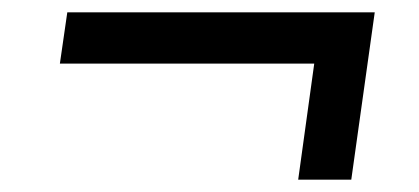

<svg xmlns="http://www.w3.org/2000/svg" viewBox="-20 -370 678 311"><path d="M489 -267H77L89 -350H587L549 -79H463Z"/></svg>

Font: Rosario Light
Style: Bold Italic
Weight: 700
Italic angle: -8.05°
Version: Version 1.101; ttfautohint (v1.8.1.43-b0c9)